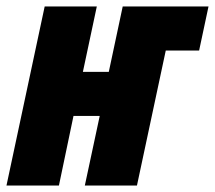

<svg xmlns="http://www.w3.org/2000/svg" viewBox="-33 -573 664 593"><path d="M105 -553H266L223 -351H303L346 -553H611L582 -417H479L390 0H229L275 -215H194L149 0H-13Z"/></svg>

Font: Noto Sans UI CondBlack
Style: Italic
Weight: 900
Width: 3
Italic angle: -12°
Designer: Monotype Design Team
Foundry: Monotype Imaging Inc.
Version: Version 1.001